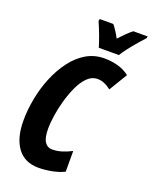

<svg xmlns="http://www.w3.org/2000/svg" viewBox="-170 -1022 890 1124"><g transform="rotate(20 275.0 -460.5)"><path d="M212 10Q125 10 80 -51Q35 -112 35 -220Q35 -287 48.5 -358Q62 -429 89 -494.5Q116 -560 155 -612Q194 -664 244.5 -694Q295 -724 357 -724Q399 -724 439.5 -713.5Q480 -703 514 -677L445 -563Q402 -597 362 -597Q325 -597 297 -569Q269 -541 248.5 -496Q228 -451 214 -400.5Q200 -350 193.5 -303.5Q187 -257 187 -227Q187 -169 203.5 -143.5Q220 -118 251 -118Q281 -118 311 -127.5Q341 -137 370 -152V-23Q335 -6 292.5 2Q250 10 212 10ZM304 -771Q295 -802 279 -844.5Q263 -887 249 -918L252 -931H336Q347 -918 359 -899.5Q371 -881 384 -857Q407 -882 426 -900.5Q445 -919 461 -931H550L548 -920Q532 -903 508 -875Q484 -847 462 -818.5Q440 -790 429 -771Z"/></g></svg>

Font: Noto Sans ExtraCondensed ExtraBold
Style: Italic
Weight: 800
Width: 2
Italic angle: -12°
Designer: Monotype Design Team
Foundry: Monotype Imaging Inc.
Version: Version 2.013; ttfautohint (v1.8.4.7-5d5b)